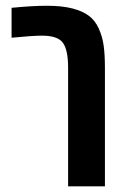

<svg xmlns="http://www.w3.org/2000/svg" viewBox="-20 -660 441 680"><path d="M21 -632.3Q93.3 -639.6 146.5 -639.6Q199.7 -639.6 236.3 -630.1Q272.9 -620.6 295.2 -603.8Q317.4 -586.9 330.1 -558.3Q342.8 -529.8 347.2 -498Q351.6 -466.3 351.6 -420.4V0H221.2V-420.9Q221.2 -482.9 202.9 -508.3Q184.6 -533.7 128.9 -533.7Q94.2 -533.7 21 -526.4Z"/></svg>

Font: Open Sans Hebrew Condensed
Style: Bold
Weight: 700
Width: 3
Foundry: Ascender Corporation, Yanek Iontef
Version: Version 2.001;PS 002.001;hotconv 1.0.70;makeotf.lib2.5.58329